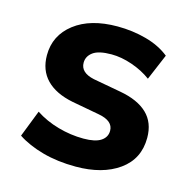

<svg xmlns="http://www.w3.org/2000/svg" viewBox="-84 -600 687 693"><g transform="rotate(15 259.5 -253.0)"><path d="M257 11Q189 11 133 -4.5Q77 -20 38 -46L77 -146Q115 -121 162.5 -107.5Q210 -94 258 -94Q302 -94 323 -108Q344 -122 344 -146Q344 -183 289 -193L186 -212Q121 -225 87 -260Q53 -295 53 -351Q53 -425 112.5 -471Q172 -517 273 -517Q329 -517 380.5 -503Q432 -489 468 -460L427 -363Q396 -386 355.5 -400Q315 -414 278 -414Q230 -414 209 -398.5Q188 -383 188 -359Q188 -322 239 -311L343 -292Q410 -280 445 -246.5Q480 -213 480 -156Q480 -77 418.5 -33Q357 11 257 11Z"/></g></svg>

Font: Mulish ExtraBold
Style: Regular
Weight: 800
Designer: Vernon Adams
Foundry: Vernon Adams
Version: Version 3.603; ttfautohint (v1.8.3)